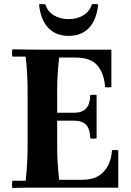

<svg xmlns="http://www.w3.org/2000/svg" viewBox="-20 -952 664 974"><path d="M43 2Q39 -17 43 -35H110Q115 -76 117.5 -120.5Q120 -165 120 -210V-490Q120 -535 117.5 -579.5Q115 -624 110 -665H43Q39 -684 43 -702Q78 -701 119.5 -700.5Q161 -700 195 -700H545V-510Q529 -507 513 -510Q509 -578 475 -619Q441 -660 363 -660H280Q275 -615 272.5 -575Q270 -535 270 -490V-210Q270 -165 272.5 -125Q275 -85 280 -40H398Q450 -40 482 -61Q514 -82 530 -116Q546 -150 548 -190Q564 -193 580 -190V0H195Q161 0 119.5 0Q78 0 43 2ZM438 -250Q437 -297 417 -318.5Q397 -340 355 -340H195V-380H355Q397 -380 417 -402Q437 -424 438 -470Q454 -473 470 -470V-250Q454 -247 438 -250ZM446 -930Q462 -933 478 -930Q470 -851 431.5 -810.5Q393 -770 328 -770Q264 -770 225 -810.5Q186 -851 178 -930Q194 -933 210 -930Q221 -894 253 -874.5Q285 -855 328 -855Q371 -855 403 -874.5Q435 -894 446 -930Z"/></svg>

Font: Poltawski Nowy
Style: Bold
Weight: 700
Designer: Adam Pótawski, Mateusz Machalski, Borys Kosmynka, Ania Wieluska
Foundry: Capitalics.wtf
Version: Version 1.001;gftools[0.9.25]